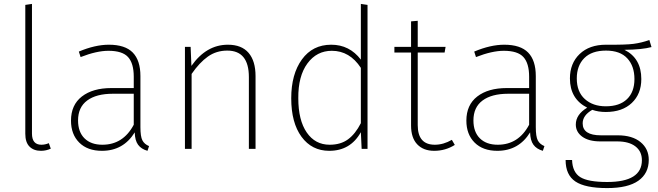

<svg xmlns="http://www.w3.org/2000/svg" viewBox="-20 -759 3356 979"><path d="M189 10Q152 10 130.5 -11.5Q109 -33 109 -77V-734L143 -739V-78Q143 -21 191 -21Q210 -21 229 -29L239 -1Q215 10 189 10Z M696 -111Q696 -63 706 -43.5Q716 -24 740 -14L732 10Q700 1 684 -21Q668 -43 667 -84Q609 10 500 10Q426 10 384 -32Q342 -74 342 -144Q342 -224 397.5 -267Q453 -310 548 -310H662V-368Q662 -436 633 -468Q604 -500 533 -500Q473 -500 391 -468L382 -496Q465 -531 535 -531Q618 -531 657 -491Q696 -451 696 -371ZM502 -21Q608 -21 662 -123V-281H555Q471 -281 424.5 -246.5Q378 -212 378 -145Q378 -86 411 -53.5Q444 -21 502 -21Z M1142 -531Q1212 -531 1247.5 -489.5Q1283 -448 1283 -371V0H1249V-366Q1249 -501 1139 -501Q1083 -501 1040 -470.5Q997 -440 957 -382V0H923V-520H952L956 -423Q1032 -531 1142 -531Z M1820 -739 1854 -734V0H1824L1820 -85Q1767 10 1659 10Q1570 10 1517.5 -61.5Q1465 -133 1465 -258Q1465 -381 1519.5 -456Q1574 -531 1669 -531Q1762 -531 1820 -455ZM1661 -21Q1717 -21 1754.5 -48.5Q1792 -76 1820 -131V-413Q1763 -500 1672 -500Q1595 -500 1547.5 -435.5Q1500 -371 1501 -258Q1501 -146 1544 -83.5Q1587 -21 1661 -21Z M2284 -46 2299 -20Q2251 10 2194 10Q2139 10 2107.5 -23Q2076 -56 2076 -119V-491H1991V-520H2076V-650L2110 -653V-520H2252L2247 -491H2110V-121Q2110 -21 2197 -21Q2241 -21 2284 -46Z M2712 -111Q2712 -63 2722 -43.5Q2732 -24 2756 -14L2748 10Q2716 1 2700 -21Q2684 -43 2683 -84Q2625 10 2516 10Q2442 10 2400 -32Q2358 -74 2358 -144Q2358 -224 2413.5 -267Q2469 -310 2564 -310H2678V-368Q2678 -436 2649 -468Q2620 -500 2549 -500Q2489 -500 2407 -468L2398 -496Q2481 -531 2551 -531Q2634 -531 2673 -491Q2712 -451 2712 -371ZM2518 -21Q2624 -21 2678 -123V-281H2571Q2487 -281 2440.5 -246.5Q2394 -212 2394 -145Q2394 -86 2427 -53.5Q2460 -21 2518 -21Z M3291 -555 3302 -519Q3255 -506 3164 -505Q3250 -462 3250 -356Q3250 -280 3201.5 -234Q3153 -188 3069 -188Q3031 -188 3000 -199Q2951 -171 2951 -130Q2951 -69 3044 -69H3130Q3204 -69 3246 -34.5Q3288 0 3288 56Q3288 125 3235 162.5Q3182 200 3076 200Q2964 200 2914 166.5Q2864 133 2864 57H2897Q2899 119 2938.5 144Q2978 169 3076 169Q3253 169 3253 58Q3253 13 3220 -12.5Q3187 -38 3127 -38H3041Q2982 -38 2949 -62Q2916 -86 2916 -124Q2916 -175 2974 -210Q2886 -255 2886 -359Q2886 -436 2935.5 -483.5Q2985 -531 3070 -531Q3170 -530 3211 -535.5Q3252 -541 3291 -555ZM3070 -501Q2997 -501 2959 -462.5Q2921 -424 2921 -359Q2921 -291 2962 -254Q3003 -217 3069 -217Q3139 -217 3177 -253.5Q3215 -290 3215 -356Q3215 -422 3178.5 -461.5Q3142 -501 3070 -501Z"/></svg>

Font: Fira Sans UltraLight
Style: Regular
Weight: 200
Designer: Carrois Corporate & Edenspiekermann AG
Foundry: Carrois Corporate GbR & Edenspiekermann AG
Version: Version 4.106;PS 004.106;hotconv 1.0.70;makeotf.lib2.5.58329